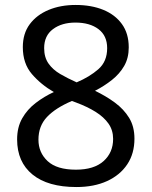

<svg xmlns="http://www.w3.org/2000/svg" viewBox="-20 -744 612 774"><path d="M285 -724Q348 -724 396 -704.5Q444 -685 471.5 -647Q499 -609 499 -553Q499 -510 480.5 -478Q462 -446 431 -421.5Q400 -397 363 -378Q407 -357 443 -330.5Q479 -304 500.5 -269Q522 -234 522 -185Q522 -125 493 -81.5Q464 -38 411.5 -14Q359 10 288 10Q173 10 111 -40.5Q49 -91 49 -182Q49 -231 69.5 -267Q90 -303 124 -329Q158 -355 197 -373Q145 -403 108.5 -445.5Q72 -488 72 -554Q72 -609 100 -646.5Q128 -684 176 -704Q224 -724 285 -724ZM135 -181Q135 -129 172 -94.5Q209 -60 286 -60Q359 -60 397.5 -94.5Q436 -129 436 -184Q436 -219 417.5 -245.5Q399 -272 365.5 -293Q332 -314 286 -331L270 -337Q204 -309 169.5 -272.5Q135 -236 135 -181ZM284 -653Q229 -653 193.5 -626.5Q158 -600 158 -550Q158 -513 175.5 -488Q193 -463 223 -445.5Q253 -428 289 -412Q341 -434 376.5 -465Q412 -496 412 -550Q412 -600 377 -626.5Q342 -653 284 -653Z"/></svg>

Font: Noto Sans Gunjala Gondi
Style: Regular
Weight: 400
Designer: Ek Type
Foundry: Ek Type
Version: Version 1.004